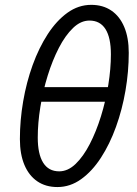

<svg xmlns="http://www.w3.org/2000/svg" viewBox="-20 -744 555 776"><path d="M212.1 12Q164.6 12 130.7 -11.2Q96.8 -34.4 78.6 -77.7Q60.4 -120.9 60.4 -181.9Q60.4 -257.3 73.6 -334.3Q86.8 -411.3 112 -481.2Q137.3 -551 172.9 -605.9Q208.5 -660.7 252.8 -692.6Q297.2 -724.4 348.7 -724.4Q396.2 -724.4 430.1 -701.2Q464 -678.1 482.2 -634.8Q500.4 -591.5 500.4 -530.5Q500.4 -455.1 487.2 -378.1Q474 -301.1 448.8 -231.3Q423.6 -161.4 388 -106.6Q352.4 -51.7 308 -19.9Q263.7 12 212.1 12ZM219.2 -51.5Q254.5 -51.5 285.8 -81.6Q317 -111.7 342.9 -161.9Q368.8 -212.1 388 -273.9Q407.2 -335.7 417.7 -400.8Q428.2 -465.9 428.2 -524.5Q428.2 -591.7 406.4 -626.3Q384.5 -660.9 341.6 -660.9Q306.3 -660.9 275.1 -630.8Q243.8 -600.7 217.9 -550.5Q192 -500.3 172.8 -438.5Q153.6 -376.7 143.1 -311.6Q132.6 -246.6 132.6 -187.9Q132.6 -121.4 154.4 -86.5Q176.3 -51.5 219.2 -51.5ZM124.1 -332.7 136.7 -391.8H439.4L426.1 -332.7Z"/></svg>

Font: Source Sans 3 VF
Style: Italic
Weight: 200
Italic angle: -11°
Designer: Paul D. Hunt
Foundry: Adobe Systems Incorporated
Version: Version 3.042;hotconv 1.0.118;makeotfexe 2.5.65603